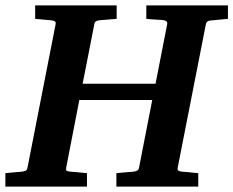

<svg xmlns="http://www.w3.org/2000/svg" viewBox="-35 -691 864 711"><path d="M745.1 -615.2Q735.8 -614.3 732.2 -610.6Q728.5 -606.9 727.1 -600.1L623 -69.8Q621.6 -61.5 626 -58.8Q630.4 -56.2 640.1 -55.2Q648.9 -54.7 658.7 -53.7Q667 -52.7 677.5 -51.8Q688 -50.8 699.2 -49.8V0H396V-49.8L418.5 -51.8Q429.7 -52.7 438.5 -53.7Q448.7 -54.7 458 -55.2Q467.3 -56.2 472.9 -59.1Q478.5 -62 480 -70.8L528.8 -320.8H258.8L210 -69.8Q208.5 -61 211.9 -58.6Q215.3 -56.2 228 -55.2Q236.8 -54.7 246.6 -53.7Q254.9 -52.7 265.4 -51.8Q275.9 -50.8 287.1 -49.8V0H-15.1V-49.8Q-3.9 -50.8 7.1 -51.8Q18.1 -52.7 26.4 -53.7Q36.1 -54.7 44.9 -55.2Q55.7 -56.2 60.5 -59.1Q65.4 -62 66.9 -70.8L170.9 -601.1Q172.4 -609.9 167.5 -612.5Q162.6 -615.2 151.9 -616.2Q143.1 -616.7 133.8 -617.7Q125.5 -618.7 115.5 -619.4Q105.5 -620.1 95.2 -621.1V-670.9H397V-621.1Q385.3 -620.1 374.3 -619.4Q363.3 -618.7 354.5 -617.7Q344.2 -616.7 335 -616.2Q325.2 -615.2 320.3 -612.1Q315.4 -608.9 314 -600.1L271 -380.9H541L584 -601.1Q585.4 -609.9 580.3 -613Q575.2 -616.2 563 -617.2Q554.2 -617.7 544.9 -618.2Q536.6 -618.7 526.6 -619.4Q516.6 -620.1 506.8 -621.1V-670.9H809.1V-621.1Z"/></svg>

Font: Charis SIL Viet
Style: Bold Italic
Weight: 700
Italic angle: -11°
Foundry: SIL International
Version: Version 5.000